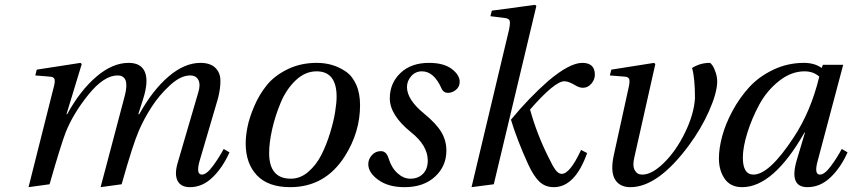

<svg xmlns="http://www.w3.org/2000/svg" viewBox="-20 -762 3525 794"><path d="M98 12 201 -397Q208 -421 206 -432.5Q204 -444 187 -445L126 -450L132 -474L313 -502L318 -497L255 -290H258Q311 -387 378 -444.5Q445 -502 512 -502Q564 -502 579.5 -463.5Q595 -425 572 -353L552 -290H556Q611 -389 677 -445.5Q743 -502 809 -502Q849 -502 870 -482Q891 -462 891.5 -429.5Q892 -397 882 -357L805 -95Q790 -40 815 -40Q834 -40 860 -75Q886 -110 905 -146L929 -132Q901 -69 859 -28.5Q817 12 766 12Q728 12 714.5 -14Q701 -40 714 -86L800 -380Q810 -412 800.5 -431Q791 -450 766 -450Q727 -450 682.5 -409Q638 -368 606.5 -319Q575 -270 554 -221Q529 -163 483 0L396 12L422 -86L496 -366Q518 -450 466 -450Q410 -450 346 -371Q282 -292 251 -213Q232 -164 185 0Z M996 -169Q996 -199 1003.5 -237Q1011 -275 1031.5 -323Q1052 -371 1083.5 -410Q1115 -449 1169 -475.5Q1223 -502 1290 -502Q1323 -502 1352.5 -493.5Q1382 -485 1409.5 -466.5Q1437 -448 1453 -412Q1469 -376 1469 -327Q1469 -215 1406 -116Q1325 12 1180 12Q1089 12 1042.5 -37Q996 -86 996 -169ZM1093 -129Q1093 -23 1183 -23Q1222 -23 1255 -51.5Q1288 -80 1309 -121.5Q1330 -163 1345 -212Q1360 -261 1366 -299.5Q1372 -338 1372 -362Q1372 -467 1289 -467Q1242 -467 1203 -430Q1164 -393 1141 -338Q1118 -283 1105.5 -227.5Q1093 -172 1093 -129Z M1503 -83Q1503 -104 1518 -120.5Q1533 -137 1555 -137Q1578 -137 1587 -107Q1599 -68 1624 -45.5Q1649 -23 1677 -23Q1709 -23 1729 -43Q1749 -63 1749 -98Q1749 -160 1680 -215Q1592 -286 1592 -355Q1592 -418 1636 -460Q1680 -502 1754 -502Q1815 -502 1848 -477Q1881 -452 1881 -424Q1881 -403 1865.5 -390.5Q1850 -378 1833 -378Q1813 -378 1805 -398Q1774 -467 1725 -467Q1698 -467 1680.5 -447Q1663 -427 1663 -402Q1663 -350 1734 -292Q1784 -251 1805 -216Q1826 -181 1826 -139Q1826 -75 1779 -31.5Q1732 12 1653 12Q1586 12 1544.5 -18Q1503 -48 1503 -83Z M1930 12 2085 -639Q2091 -668 2087.5 -677Q2084 -686 2065 -688L2008 -695L2014 -718L2193 -742L2198 -737L2022 0ZM2093 -267Q2168 -358 2248 -428Q2336 -502 2388 -502Q2440 -502 2440 -453Q2440 -433 2425.5 -416Q2411 -399 2391 -399Q2377 -399 2363 -407Q2332 -426 2314 -426Q2274 -426 2172 -309Q2200 -208 2247 -114Q2266 -74 2278 -58.5Q2290 -43 2303 -43Q2337 -43 2383 -142L2408 -129Q2358 12 2270 12Q2235 12 2211 -10.5Q2187 -33 2164 -83Q2118 -184 2093 -267Z M2502 -450 2508 -474 2685 -502 2690 -497 2603 -110Q2595 -76 2605 -58Q2615 -40 2635 -40Q2675 -39 2725.5 -88.5Q2776 -138 2813 -214Q2850 -290 2854 -356Q2854 -439 2842 -481Q2876 -502 2915 -502Q2919 -502 2926.5 -491Q2934 -480 2940 -461Q2946 -442 2946 -424Q2945 -377 2912.5 -303.5Q2880 -230 2829 -161Q2701 12 2587 12Q2542 12 2523 -20.5Q2504 -53 2518 -119L2579 -397Q2585 -422 2582.5 -433Q2580 -444 2564 -445Z M2953 -107Q2953 -148 2966.5 -198.5Q2980 -249 3009 -303Q3038 -357 3078 -401Q3118 -445 3177.5 -473.5Q3237 -502 3305 -502Q3348 -502 3378 -481L3383 -494H3467L3361 -95Q3346 -40 3371 -40Q3390 -40 3416 -75Q3442 -110 3461 -146L3485 -132Q3457 -69 3414.5 -28.5Q3372 12 3319 12Q3242 12 3275 -100L3309 -214H3307Q3178 12 3049 12Q3001 12 2977 -22.5Q2953 -57 2953 -107ZM3052 -110Q3052 -40 3096 -40Q3161 -40 3261 -192Q3333 -300 3368 -445Q3344 -467 3307 -467Q3252 -467 3201.5 -427Q3151 -387 3120 -329.5Q3089 -272 3070.5 -212.5Q3052 -153 3052 -110Z"/></svg>

Font: Lingua Franca
Style: Italic
Weight: 400
Italic angle: -13°
Version: Version 1.19